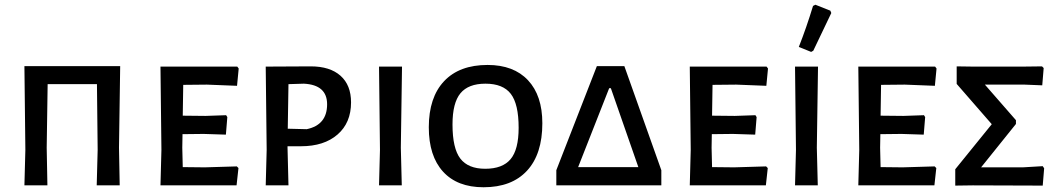

<svg xmlns="http://www.w3.org/2000/svg" viewBox="-20 -782 4469 810"><path d="M487 -503 482 -159 485 0H388L392 -150L389 -427H181L177 -159L180 0H83L87 -150L83 -503Z M844 -76 979 -80 986 -73 978 0H657L661 -150L657 -501H981L987 -493L980 -420L853 -425L753 -424L751 -294L847 -293L934 -296L939 -288L933 -214L839 -217L750 -216L749 -159L751 -77Z M1291 -502Q1372 -502 1416.5 -462.5Q1461 -423 1461 -350Q1461 -264 1404 -214.5Q1347 -165 1250 -165H1193V-159L1197 0H1101L1105 -150L1101 -501ZM1274 -237Q1360 -255 1360 -342Q1360 -424 1262 -429L1197 -427L1194 -239Z M1676 -501 1671 -159 1675 0H1579L1583 -150L1579 -501Z M2037 -508Q2147 -508 2207.5 -443.5Q2268 -379 2268 -262Q2268 -132 2203.5 -62Q2139 8 2020 8Q1909 8 1849 -58Q1789 -124 1789 -245Q1789 -371 1853.5 -439.5Q1918 -508 2037 -508ZM2028 -429Q1956 -429 1922.5 -388.5Q1889 -348 1889 -257Q1889 -156 1922 -113Q1955 -70 2027 -70Q2100 -70 2134 -110.5Q2168 -151 2168 -243Q2168 -343 2135 -386Q2102 -429 2028 -429Z M2327 0V-64L2498 -503H2614L2770 -64V0ZM2419 -77H2673L2557 -410H2550Z M3077 -76 3212 -80 3219 -73 3211 0H2890L2894 -150L2890 -501H3214L3220 -493L3213 -420L3086 -425L2986 -424L2984 -294L3080 -293L3167 -296L3172 -288L3166 -214L3072 -217L2983 -216L2982 -159L2984 -77Z M3410 -757 3420 -762 3483 -737 3487 -727 3411 -568 3402 -563 3350 -584Q3382 -665 3410 -757ZM3431 -501 3426 -159 3430 0H3334L3338 -150L3334 -501Z M3788 -76 3923 -80 3930 -73 3922 0H3601L3605 -150L3601 -501H3925L3931 -493L3924 -420L3797 -425L3697 -424L3695 -294L3791 -293L3878 -296L3883 -288L3877 -214L3783 -217L3694 -216L3693 -159L3695 -77Z M4376 -502 4383 -495 4377 -422 4303 -425H4135L4266 -275V-259L4119 -76H4295L4379 -81L4385 -72L4379 1L4084 0L4010 1V-68L4164 -258L4016 -428V-502L4086 -501H4295Z"/></svg>

Font: Alegreya Sans SC Medium
Style: Regular
Weight: 500
Designer: Juan Pablo del Peral
Foundry: Huerta Tipografica
Version: Version 2.001;PS 002.001;hotconv 1.0.88;makeotf.lib2.5.64775